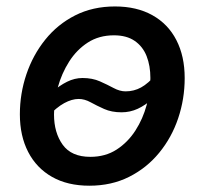

<svg xmlns="http://www.w3.org/2000/svg" viewBox="-20 -573 644 604"><path d="M261.2 11.2Q192.4 11.2 143.6 -16.6Q94.7 -44.4 68.6 -95Q42.5 -145.5 42.5 -213.4Q42.5 -278.3 63 -339.1Q83.5 -399.9 122.3 -448.2Q161.1 -496.6 216.6 -524.7Q272 -552.7 341.8 -552.7Q410.2 -552.7 459.5 -525.1Q508.8 -497.6 534.9 -446.8Q561 -396 561 -327.6Q561 -261.7 540.5 -200.9Q520 -140.1 480.7 -92.3Q441.4 -44.4 386 -16.6Q330.6 11.2 261.2 11.2ZM264.2 -79.6Q311.5 -79.6 346.9 -102.5Q382.3 -125.5 406 -162.4Q429.7 -199.2 441.4 -242.9Q453.1 -286.6 453.1 -327.6Q453.1 -366.2 441.2 -396.5Q429.2 -426.8 403.8 -444.3Q378.4 -461.9 338.4 -461.9Q291.5 -461.9 256.3 -439.2Q221.2 -416.5 197.5 -379.2Q173.8 -341.8 161.9 -298.3Q149.9 -254.9 149.9 -212.9Q149.9 -155.8 177.2 -117.7Q204.6 -79.6 264.2 -79.6ZM129.4 -205.1 94.7 -236.3Q119.6 -262.7 143.6 -283.4Q167.5 -304.2 191.2 -315.9Q214.8 -327.6 239.7 -327.6Q270.5 -327.6 294.2 -317.1Q317.9 -306.6 337.4 -296.1Q356.9 -285.6 375 -285.6Q401.4 -285.6 423.8 -297.9Q446.3 -310.1 472.2 -340.3L508.3 -312.5Q483.9 -283.2 460.4 -262.5Q437 -241.7 413.1 -230.7Q389.2 -219.7 362.3 -219.7Q331.1 -219.7 307.6 -230.2Q284.2 -240.7 265.1 -251.2Q246.1 -261.7 227.5 -261.7Q206.1 -261.7 181.9 -248.5Q157.7 -235.4 129.4 -205.1Z"/></svg>

Font: Inter Medium
Style: Italic
Weight: 500
Italic angle: -9.3988°
Designer: Rasmus Andersson
Foundry: rsms
Version: Version 4.001;git-66647c0bb